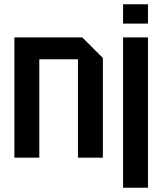

<svg xmlns="http://www.w3.org/2000/svg" viewBox="-20 -734 756 894"><path d="M47 0V-560H363L459 -464V0H343V-458H163V0ZM553 140V-560H669V140ZM553 -624V-714H669V-624Z"/></svg>

Font: Tektur SemiCondensed Medium
Style: Regular
Weight: 500
Width: 4
Designer: Adam Jagosz
Foundry: Adam Jagosz
Version: Version 1.005;gftools[0.9.30]